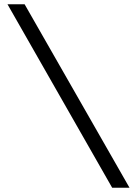

<svg xmlns="http://www.w3.org/2000/svg" viewBox="-20 -706 640 897"><path d="M585 171H504L15 -686H95Z"/></svg>

Font: Chivo
Style: Regular
Weight: 400
Designer: Hector Gatti
Foundry: Omnibus-Type
Version: Version 1.006; ttfautohint (v1.4.1)